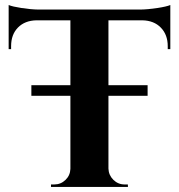

<svg xmlns="http://www.w3.org/2000/svg" viewBox="-20 -739 706 759"><path d="M653.3 -719.2V-544.9H643.1V-556.6Q643.1 -601.6 616 -629.6Q588.9 -657.7 543 -658.7H408.7V-402.3H563.5V-360.4H408.7V-72.3Q409.7 -46.4 428.2 -28.1Q446.8 -9.8 472.7 -9.8H485.4L485.8 0H181.6V-9.8H194.3Q220.2 -9.8 238.8 -27.6Q257.3 -45.4 258.3 -71.3V-360.4H104V-402.3H258.3V-658.7H124Q78.1 -657.7 51 -630.1Q23.9 -602.5 23.9 -556.6V-544.9H14.2V-719.2Q28.8 -712.9 65.2 -707.3Q101.6 -701.7 132.3 -701.2H534.7Q565.4 -701.7 602.1 -707.3Q638.7 -712.9 653.3 -719.2Z"/></svg>

Font: Cinzel Bold
Style: Regular
Weight: 700
Designer: Natanael Gama
Version: Version 1.001;PS 001.001;hotconv 1.0.56;makeotf.lib2.0.21325